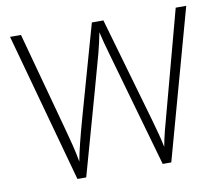

<svg xmlns="http://www.w3.org/2000/svg" viewBox="-78 -809 1049 904"><g transform="rotate(-10 446.0 -357.0)"><path d="M669.9 0H628.9L472.2 -550.8Q452.6 -618.7 442.9 -662.1Q435.1 -619.6 420.7 -564.5Q406.2 -509.3 263.2 0H221.2L24.9 -713.9H77.1L202.1 -253.9Q209.5 -226.1 215.8 -202.4Q222.2 -178.7 227.3 -158Q232.4 -137.2 236.6 -117.9Q240.7 -98.6 244.1 -79.1Q255.9 -145.5 293.9 -280.8L416 -713.9H471.2L614.3 -216.8Q639.2 -130.9 649.9 -78.1Q656.2 -113.3 666.3 -152.8Q676.3 -192.4 816.9 -713.9H867.2Z"/></g></svg>

Font: Zoram GWeb Light
Style: Regular
Weight: 300
Foundry: Ascender Corporation
Version: Version 1.000